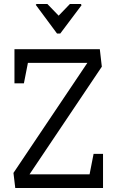

<svg xmlns="http://www.w3.org/2000/svg" viewBox="-20 -936 582 956"><path d="M162 -916H216L272 -858L328 -916H383L386 -910L280 -769H264L158 -912ZM56 0 47 -75 415 -623H119L99 -521H52V-691H477L487 -604L127 -68H426L446 -170H493V0Z"/></svg>

Font: Kreon Light Light
Style: Regular
Weight: 300
Version: Version 2.002